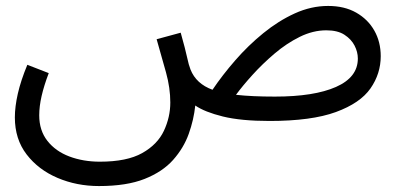

<svg xmlns="http://www.w3.org/2000/svg" viewBox="-20 -394 1346 646"><path d="M313 232Q238 232 173.5 204.5Q109 177 69.5 125.5Q30 74 30 1Q30 -35 40 -79Q50 -123 72 -176L144 -148Q128 -106 120 -71Q112 -36 112 -6Q112 45 139.5 80Q167 115 213.5 132.5Q260 150 316 150Q407 150 458.5 121Q510 92 531.5 46Q553 0 553 -49Q553 -98 538.5 -150.5Q524 -203 507 -262L588 -284Q604 -227 609.5 -201Q615 -175 621 -160Q640 -112 695 -92Q728 -141 771.5 -191Q815 -241 866 -282.5Q917 -324 972 -349Q1027 -374 1084 -374Q1139 -374 1178.5 -351.5Q1218 -329 1239.5 -291Q1261 -253 1261 -205Q1261 -146 1226.5 -96.5Q1192 -47 1110 -17Q1028 13 887 13Q791 13 730 -2Q669 -17 637 -39Q632 9 615 56.5Q598 104 562.5 144Q527 184 466.5 208Q406 232 313 232ZM1078 -292Q1033 -292 988.5 -270Q944 -248 903.5 -213.5Q863 -179 829.5 -142Q796 -105 774 -75Q801 -72 833.5 -70.5Q866 -69 905 -69Q1037 -69 1110.5 -101.5Q1184 -134 1184 -197Q1184 -219 1173 -240.5Q1162 -262 1139 -277Q1116 -292 1078 -292Z"/></svg>

Font: Noto Sans Living
Style: Regular
Weight: 400
Designer: Monotype Design Team
Foundry: Monotype Imaging Inc.
Version: Version 2.013; ttfautohint (v1.8.4.7-5d5b)